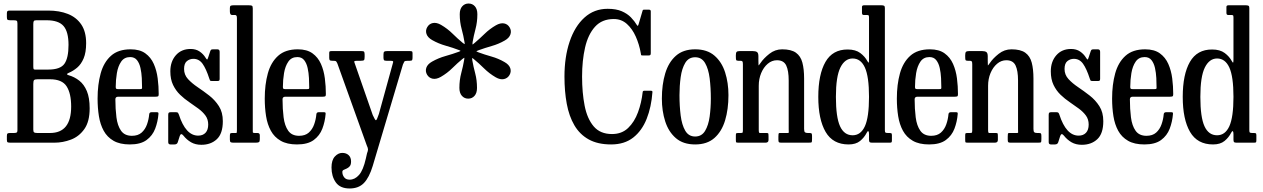

<svg xmlns="http://www.w3.org/2000/svg" viewBox="-20 -810 7168 1090"><path d="M289 0H39.5Q28 0 23.5 -2.2Q19 -4.5 19 -16V-38Q19 -49.5 23 -52.2Q27 -55 37.5 -55H59Q69.5 -55 74.2 -57.5Q79 -60 79 -70V-676Q79 -689.5 74.8 -692.2Q70.5 -695 56.5 -695H39.5Q27 -695 23 -697.8Q19 -700.5 19 -713V-734Q19 -744 22.5 -747Q26 -750 35.5 -750H254Q317 -750 365.5 -730.8Q414 -711.5 441.5 -670.8Q469 -630 469 -565Q469 -512 454.8 -478.5Q440.5 -445 418 -426Q395.5 -407 370.5 -396.5Q351.5 -388.5 369.5 -383Q403 -373.5 430 -352.2Q457 -331 473 -293Q489 -255 489 -195Q489 -120 459 -77.5Q429 -35 383 -17.5Q337 0 289 0ZM178.5 -415H254Q322.5 -415 345.8 -448Q369 -481 369 -555Q369 -629.5 340.8 -662.2Q312.5 -695 244 -695H186.5Q174.5 -695 171.8 -690Q169 -685 169 -672.5V-435Q169 -420.5 171 -417.8Q173 -415 178.5 -415ZM264 -55Q384 -55 384 -205Q384 -279.5 358.2 -319.8Q332.5 -360 264 -360H193.5Q177.5 -360 173.2 -355Q169 -350 169 -333V-74Q169 -61.5 174 -58.2Q179 -55 192 -55Z M534 -250Q534 -330 551.5 -393.2Q569 -456.5 610 -493.2Q651 -530 721.5 -530Q773.5 -530 805 -507.2Q836.5 -484.5 853 -447.2Q869.5 -410 875.2 -365Q881 -320 881 -275.5Q881 -265.5 877.2 -263.2Q873.5 -261 863 -261H651.5Q635 -261 635 -246.5Q635 -191.5 641 -144Q647 -96.5 667.2 -67.8Q687.5 -39 729 -39Q763.5 -39 784 -57.2Q804.5 -75.5 814.5 -103.8Q824.5 -132 827 -161Q828 -173 840.5 -173H869.5Q877 -173 878.5 -170.5Q880 -168 879.5 -162.5Q876 -119 861 -79.5Q846 -40 812 -15Q778 10 717 10Q660.5 10 624.5 -10.8Q588.5 -31.5 568.8 -67.5Q549 -103.5 541.5 -150.5Q534 -197.5 534 -250ZM651 -304H772Q782 -304 784.2 -305.5Q786.5 -307 786.5 -312Q786.5 -337 785 -366.8Q783.5 -396.5 777.5 -423.8Q771.5 -451 757.8 -468.5Q744 -486 719 -486Q685.5 -486 667.8 -460Q650 -434 643.5 -395Q637 -356 637 -316.5Q637 -309 639.5 -306.5Q642 -304 651 -304Z M1168 -364.5Q1150 -420 1130 -448Q1110 -476 1078 -476Q1057 -476 1041 -463Q1025 -450 1025 -418.5Q1025 -385.5 1047.2 -361.2Q1069.5 -337 1102.2 -315Q1135 -293 1167.8 -267.5Q1200.5 -242 1222.8 -207.2Q1245 -172.5 1245 -122Q1245 -51.5 1211 -19.8Q1177 12 1123 12Q1089.5 12 1064.8 -2.2Q1040 -16.5 1021 -40.5Q1007 -57.5 1000.5 -38L989 -2Q985 10 970.5 10H947.5Q935 10 935 -3.5V-157.5Q935 -166.5 937.8 -169.8Q940.5 -173 949 -173H979.5Q988 -173 990.8 -169.2Q993.5 -165.5 995.5 -159.5Q1034 -40 1105 -40Q1131.5 -40 1146.8 -56.2Q1162 -72.5 1162 -103Q1162 -132.5 1146.5 -153.8Q1131 -175 1106.5 -193.2Q1082 -211.5 1054.5 -230Q1027 -248.5 1002.5 -272Q978 -295.5 962.5 -327.8Q947 -360 947 -405Q947 -460.5 978.2 -496.2Q1009.5 -532 1062 -532Q1092 -532 1113 -517.8Q1134 -503.5 1146.5 -483Q1152.5 -473.5 1155.2 -472.2Q1158 -471 1162 -484.5L1173.5 -519Q1176 -526 1179 -528Q1182 -530 1191.5 -530H1214Q1227 -530 1227 -516V-362.5Q1227 -354.5 1224 -352.2Q1221 -350 1212.5 -350H1184.5Q1174 -350 1172.2 -353.5Q1170.5 -357 1168 -364.5Z M1314 -725H1296.5Q1285 -725 1285 -746V-765Q1285 -775.5 1290.5 -777.8Q1296 -780 1305.5 -780H1392.5Q1405.5 -780 1410.2 -777.5Q1415 -775 1415 -762V-77Q1415 -64 1415.2 -59.5Q1415.5 -55 1425.5 -55H1441.5Q1455 -55 1455 -42V-20Q1455 -6 1449.8 -3Q1444.5 0 1431.5 0H1304.5Q1293.5 0 1289.2 -3Q1285 -6 1285 -18V-38Q1285 -47 1286.8 -51Q1288.5 -55 1297.5 -55H1319.5Q1323.5 -55 1324.2 -57.5Q1325 -60 1325 -72V-708Q1325 -719 1321.5 -722Q1318 -725 1314 -725Z M1483 -250Q1483 -330 1500.5 -393.2Q1518 -456.5 1559 -493.2Q1600 -530 1670.5 -530Q1722.5 -530 1754 -507.2Q1785.5 -484.5 1802 -447.2Q1818.5 -410 1824.2 -365Q1830 -320 1830 -275.5Q1830 -265.5 1826.2 -263.2Q1822.5 -261 1812 -261H1600.5Q1584 -261 1584 -246.5Q1584 -191.5 1590 -144Q1596 -96.5 1616.2 -67.8Q1636.5 -39 1678 -39Q1712.5 -39 1733 -57.2Q1753.5 -75.5 1763.5 -103.8Q1773.5 -132 1776 -161Q1777 -173 1789.5 -173H1818.5Q1826 -173 1827.5 -170.5Q1829 -168 1828.5 -162.5Q1825 -119 1810 -79.5Q1795 -40 1761 -15Q1727 10 1666 10Q1609.5 10 1573.5 -10.8Q1537.5 -31.5 1517.8 -67.5Q1498 -103.5 1490.5 -150.5Q1483 -197.5 1483 -250ZM1600 -304H1721Q1731 -304 1733.2 -305.5Q1735.5 -307 1735.5 -312Q1735.5 -337 1734 -366.8Q1732.5 -396.5 1726.5 -423.8Q1720.5 -451 1706.8 -468.5Q1693 -486 1668 -486Q1634.5 -486 1616.8 -460Q1599 -434 1592.5 -395Q1586 -356 1586 -316.5Q1586 -309 1588.5 -306.5Q1591 -304 1600 -304Z M1862 141Q1862 99 1881 78.5Q1900 58 1923 58Q1945.5 58 1959.2 70.8Q1973 83.5 1973 107Q1973 125 1965.5 133.8Q1958 142.5 1948.2 146.8Q1938.5 151 1931 154.5Q1923.5 158 1923.5 166Q1923.5 183 1933.8 196.5Q1944 210 1965 210Q1994.5 210 2018.2 183.2Q2042 156.5 2057 90L2063.5 61Q2069.5 45.5 2069.2 37.8Q2069 30 2062 15L1895.5 -449Q1891 -459 1887.8 -462Q1884.5 -465 1869.5 -465H1866.5Q1855.5 -465 1852.2 -468.2Q1849 -471.5 1849 -482V-510Q1849 -517 1852.2 -518.5Q1855.5 -520 1862.5 -520H2031.5Q2043.5 -520 2046.8 -516.5Q2050 -513 2050 -500V-487.5Q2050 -472.5 2046.5 -468.8Q2043 -465 2028.5 -465H2011.5Q1996 -465 1992.5 -462.8Q1989 -460.5 1994 -450L2096 -157Q2109.5 -127.5 2113.5 -127.5Q2117.5 -127.5 2121 -136.5Q2124.5 -145.5 2131 -163L2209.5 -448Q2213.5 -459 2211.2 -462Q2209 -465 2193 -465H2173.5Q2162.5 -465 2159.8 -469Q2157 -473 2157 -483V-500Q2157 -513 2161 -516.5Q2165 -520 2177.5 -520H2306.5Q2315 -520 2318.5 -518.2Q2322 -516.5 2322 -508V-485Q2322 -474 2320 -469.5Q2318 -465 2306.5 -465H2295.5Q2278.5 -465 2275.5 -460.5Q2272.5 -456 2267.5 -444L2096 132Q2076 198 2046 229Q2016 260 1965 260Q1911 260 1886.5 225.5Q1862 191 1862 141Z M2404.5 -386Q2393.5 -405 2400.2 -425.2Q2407 -445.5 2432.5 -460Q2468.5 -480.5 2509.5 -492Q2550.5 -503.5 2584 -516Q2593.5 -519.5 2594.2 -521Q2595 -522.5 2585 -526Q2551.5 -539 2510.5 -550.5Q2469.5 -562 2433.5 -582.5Q2408 -597 2401.2 -617.2Q2394.5 -637.5 2405.5 -656Q2416.5 -675 2437.2 -679.2Q2458 -683.5 2483.5 -669Q2520.5 -647.5 2550 -618.2Q2579.5 -589 2607 -566.5Q2614 -561 2616.8 -559.8Q2619.5 -558.5 2617 -571Q2611.5 -606 2600.8 -645.2Q2590 -684.5 2590 -729Q2590 -758.5 2604.2 -774.2Q2618.5 -790 2640 -790Q2662 -790 2676 -774.2Q2690 -758.5 2690 -729Q2690 -685 2679.5 -645.5Q2669 -606 2663 -571Q2660.5 -555 2664.8 -558.2Q2669 -561.5 2676.5 -568Q2703 -590.5 2731.5 -618.2Q2760 -646 2795.5 -666.5Q2821 -681 2841.8 -677Q2862.5 -673 2873.5 -654Q2884.5 -635.5 2877.8 -615Q2871 -594.5 2845.5 -580Q2811 -560 2771.5 -548.8Q2732 -537.5 2699 -525.5Q2687.5 -521.5 2685.2 -519.8Q2683 -518 2696 -513Q2729.5 -500.5 2769.5 -489.2Q2809.5 -478 2844.5 -457.5Q2870 -443 2876.8 -423Q2883.5 -403 2872.5 -384Q2861.5 -365.5 2840.8 -361Q2820 -356.5 2794.5 -371Q2757.5 -392.5 2728 -421.8Q2698.5 -451 2671 -473.5Q2663 -480.5 2661.2 -480.5Q2659.5 -480.5 2661.5 -466.5Q2667.5 -432 2677.8 -393.5Q2688 -355 2688 -311Q2688 -282 2674 -266Q2660 -250 2638 -250Q2616.5 -250 2602.2 -266Q2588 -282 2588 -311Q2588 -355.5 2598.5 -395Q2609 -434.5 2615 -469.5Q2617.5 -483 2615 -482Q2612.5 -481 2605 -475Q2577.5 -452.5 2548.5 -423.8Q2519.5 -395 2482.5 -373.5Q2457 -359 2436.2 -363.2Q2415.5 -367.5 2404.5 -386Z M3184.5 -375Q3184.5 -486.5 3213.8 -573.5Q3243 -660.5 3298 -710.2Q3353 -760 3429.5 -760Q3478 -760 3509.8 -746.2Q3541.5 -732.5 3562 -711.2Q3582.5 -690 3596.5 -666.5Q3601.5 -657.5 3606 -674.5L3627 -746Q3628.5 -751.5 3629.5 -753.2Q3630.5 -755 3637.5 -755H3664.5Q3674.5 -755 3674.5 -745.5V-508Q3674.5 -500 3671.5 -497.5Q3668.5 -495 3660 -495H3629.5Q3620 -495 3619.5 -498.2Q3619 -501.5 3617.5 -509.5Q3609 -558 3589.5 -602Q3570 -646 3539 -674Q3508 -702 3464.5 -702Q3397.5 -702 3358 -658.2Q3318.5 -614.5 3301.5 -540.2Q3284.5 -466 3284.5 -375Q3284.5 -284 3299 -210Q3313.5 -136 3350.5 -92.5Q3387.5 -49 3454.5 -49Q3510 -49 3546 -83.5Q3582 -118 3602 -172.8Q3622 -227.5 3628.5 -287Q3629 -295 3638.5 -295H3673.5Q3684.5 -295 3684 -288Q3678 -203 3651.2 -135.5Q3624.5 -68 3574.8 -29Q3525 10 3449.5 10Q3373.5 10 3322.2 -18.5Q3271 -47 3240.8 -98.8Q3210.5 -150.5 3197.5 -221Q3184.5 -291.5 3184.5 -375Z M3737.5 -250Q3737.5 -330 3756.5 -393.2Q3775.5 -456.5 3817 -493.2Q3858.5 -530 3926.5 -530Q3994.5 -530 4036 -494.2Q4077.5 -458.5 4096.5 -399.2Q4115.5 -340 4115.5 -270Q4115.5 -190 4096.5 -126.8Q4077.5 -63.5 4036 -26.8Q3994.5 10 3926.5 10Q3858.5 10 3817 -25.8Q3775.5 -61.5 3756.5 -120.8Q3737.5 -180 3737.5 -250ZM3837.5 -270Q3837.5 -208 3844.2 -154.5Q3851 -101 3870.2 -68Q3889.5 -35 3926.5 -35Q3963.5 -35 3982.8 -67Q4002 -99 4008.8 -148.5Q4015.5 -198 4015.5 -250Q4015.5 -312 4008.8 -365.5Q4002 -419 3982.8 -452Q3963.5 -485 3926.5 -485Q3889.5 -485 3870.2 -453Q3851 -421 3844.2 -371.5Q3837.5 -322 3837.5 -270Z M4182.5 -465H4171.5Q4161 -465 4159.2 -469.8Q4157.5 -474.5 4157.5 -489V-496.5Q4157.5 -511 4162 -515.5Q4166.5 -520 4179 -520H4254Q4269 -520 4277.2 -514.8Q4285.5 -509.5 4285.5 -490.5V-467Q4285.5 -441.5 4286.2 -439.2Q4287 -437 4298 -453Q4315.5 -479 4347.8 -504.5Q4380 -530 4420.5 -530Q4471.5 -530 4498.5 -510.8Q4525.5 -491.5 4535.2 -454.5Q4545 -417.5 4545 -364V-78Q4545 -63 4549.8 -59Q4554.5 -55 4566.5 -55H4575.5Q4585.5 -55 4587.8 -51.5Q4590 -48 4590 -37.5V-21Q4590 -4.5 4587.8 -2.2Q4585.5 0 4569.5 0H4415.5Q4405 0 4402 -2.8Q4399 -5.5 4399 -16.5V-34.5Q4399 -43 4399.8 -49Q4400.5 -55 4407 -55H4452Q4458.5 -55 4458 -58.8Q4457.5 -62.5 4457.5 -76.5V-353Q4457.5 -408.5 4443.5 -438.2Q4429.5 -468 4391 -468Q4362 -468 4338.5 -448Q4315 -428 4301.2 -395Q4287.5 -362 4287.5 -323V-72Q4287.5 -55 4293 -55H4332Q4340.5 -55 4341.8 -51.5Q4343 -48 4343 -34V-15.5Q4343 0 4326 0H4173.5Q4161 0 4159.2 -2.2Q4157.5 -4.5 4157.5 -17V-39.5Q4157.5 -51 4159.5 -53Q4161.5 -55 4173 -55H4182.5Q4191 -55 4194.2 -56.2Q4197.5 -57.5 4197.5 -70.5V-445.5Q4197.5 -458.5 4194.5 -461.8Q4191.5 -465 4182.5 -465Z M4625.5 -260Q4625.5 -387.5 4666.2 -458.5Q4707 -529.5 4792.5 -529Q4837 -529 4863.8 -509Q4890.5 -489 4904.5 -462.5Q4910 -453 4911.8 -454.8Q4913.5 -456.5 4913.5 -476.5V-711.5Q4913.5 -721.5 4910.5 -723.2Q4907.5 -725 4897.5 -725H4882.5Q4873.5 -725 4873.5 -737.5V-770.5Q4873.5 -780 4885 -780H4984Q4993.5 -780 4998.5 -777.5Q5003.5 -775 5003.5 -765V-71Q5003.5 -60 5006.8 -57.5Q5010 -55 5021 -55H5027.5Q5037 -55 5040.2 -53.2Q5043.5 -51.5 5043.5 -42V-14.5Q5043.5 -5 5041.5 -2.5Q5039.5 0 5030.5 0H4930.5Q4919.5 0 4916.5 -3.5Q4913.5 -7 4913.5 -18V-48.5Q4913.5 -61.5 4909.8 -64.8Q4906 -68 4900.5 -56.5Q4886.5 -29 4862.5 -9.5Q4838.5 10 4797.5 10Q4708.5 10 4667 -61.2Q4625.5 -132.5 4625.5 -260ZM4725.5 -260Q4725.5 -144.5 4749 -93.2Q4772.5 -42 4820.5 -42Q4866.5 -42 4890 -93.2Q4913.5 -144.5 4913.5 -260Q4913.5 -375.5 4890 -426.8Q4866.5 -478 4820.5 -478Q4776.5 -478 4751 -426.8Q4725.5 -375.5 4725.5 -260Z M5071.5 -250Q5071.5 -330 5089 -393.2Q5106.5 -456.5 5147.5 -493.2Q5188.5 -530 5259 -530Q5311 -530 5342.5 -507.2Q5374 -484.5 5390.5 -447.2Q5407 -410 5412.8 -365Q5418.5 -320 5418.5 -275.5Q5418.5 -265.5 5414.8 -263.2Q5411 -261 5400.5 -261H5189Q5172.5 -261 5172.5 -246.5Q5172.5 -191.5 5178.5 -144Q5184.5 -96.5 5204.8 -67.8Q5225 -39 5266.5 -39Q5301 -39 5321.5 -57.2Q5342 -75.5 5352 -103.8Q5362 -132 5364.5 -161Q5365.5 -173 5378 -173H5407Q5414.5 -173 5416 -170.5Q5417.5 -168 5417 -162.5Q5413.5 -119 5398.5 -79.5Q5383.5 -40 5349.5 -15Q5315.5 10 5254.5 10Q5198 10 5162 -10.8Q5126 -31.5 5106.2 -67.5Q5086.5 -103.5 5079 -150.5Q5071.5 -197.5 5071.5 -250ZM5188.5 -304H5309.5Q5319.5 -304 5321.8 -305.5Q5324 -307 5324 -312Q5324 -337 5322.5 -366.8Q5321 -396.5 5315 -423.8Q5309 -451 5295.2 -468.5Q5281.5 -486 5256.5 -486Q5223 -486 5205.2 -460Q5187.5 -434 5181 -395Q5174.5 -356 5174.5 -316.5Q5174.5 -309 5177 -306.5Q5179.5 -304 5188.5 -304Z M5484.5 -465H5473.5Q5463 -465 5461.2 -469.8Q5459.5 -474.5 5459.5 -489V-496.5Q5459.5 -511 5464 -515.5Q5468.5 -520 5481 -520H5556Q5571 -520 5579.2 -514.8Q5587.5 -509.5 5587.5 -490.5V-467Q5587.5 -441.5 5588.2 -439.2Q5589 -437 5600 -453Q5617.5 -479 5649.8 -504.5Q5682 -530 5722.5 -530Q5773.5 -530 5800.5 -510.8Q5827.5 -491.5 5837.2 -454.5Q5847 -417.5 5847 -364V-78Q5847 -63 5851.8 -59Q5856.5 -55 5868.5 -55H5877.5Q5887.5 -55 5889.8 -51.5Q5892 -48 5892 -37.5V-21Q5892 -4.5 5889.8 -2.2Q5887.5 0 5871.5 0H5717.5Q5707 0 5704 -2.8Q5701 -5.5 5701 -16.5V-34.5Q5701 -43 5701.8 -49Q5702.5 -55 5709 -55H5754Q5760.5 -55 5760 -58.8Q5759.5 -62.5 5759.5 -76.5V-353Q5759.5 -408.5 5745.5 -438.2Q5731.5 -468 5693 -468Q5664 -468 5640.5 -448Q5617 -428 5603.2 -395Q5589.5 -362 5589.5 -323V-72Q5589.5 -55 5595 -55H5634Q5642.5 -55 5643.8 -51.5Q5645 -48 5645 -34V-15.5Q5645 0 5628 0H5475.5Q5463 0 5461.2 -2.2Q5459.5 -4.5 5459.5 -17V-39.5Q5459.5 -51 5461.5 -53Q5463.5 -55 5475 -55H5484.5Q5493 -55 5496.2 -56.2Q5499.5 -57.5 5499.5 -70.5V-445.5Q5499.5 -458.5 5496.5 -461.8Q5493.5 -465 5484.5 -465Z M6166.5 -364.5Q6148.5 -420 6128.5 -448Q6108.5 -476 6076.5 -476Q6055.5 -476 6039.5 -463Q6023.5 -450 6023.5 -418.5Q6023.5 -385.5 6045.8 -361.2Q6068 -337 6100.8 -315Q6133.5 -293 6166.2 -267.5Q6199 -242 6221.2 -207.2Q6243.5 -172.5 6243.5 -122Q6243.5 -51.5 6209.5 -19.8Q6175.5 12 6121.5 12Q6088 12 6063.2 -2.2Q6038.5 -16.5 6019.5 -40.5Q6005.5 -57.5 5999 -38L5987.5 -2Q5983.5 10 5969 10H5946Q5933.5 10 5933.5 -3.5V-157.5Q5933.5 -166.5 5936.2 -169.8Q5939 -173 5947.5 -173H5978Q5986.5 -173 5989.2 -169.2Q5992 -165.5 5994 -159.5Q6032.5 -40 6103.5 -40Q6130 -40 6145.2 -56.2Q6160.5 -72.5 6160.5 -103Q6160.5 -132.5 6145 -153.8Q6129.5 -175 6105 -193.2Q6080.5 -211.5 6053 -230Q6025.5 -248.5 6001 -272Q5976.5 -295.5 5961 -327.8Q5945.5 -360 5945.5 -405Q5945.5 -460.5 5976.8 -496.2Q6008 -532 6060.5 -532Q6090.5 -532 6111.5 -517.8Q6132.5 -503.5 6145 -483Q6151 -473.5 6153.8 -472.2Q6156.5 -471 6160.5 -484.5L6172 -519Q6174.5 -526 6177.5 -528Q6180.5 -530 6190 -530H6212.5Q6225.5 -530 6225.5 -516V-362.5Q6225.5 -354.5 6222.5 -352.2Q6219.5 -350 6211 -350H6183Q6172.5 -350 6170.8 -353.5Q6169 -357 6166.5 -364.5Z M6293.5 -250Q6293.5 -330 6311 -393.2Q6328.5 -456.5 6369.5 -493.2Q6410.5 -530 6481 -530Q6533 -530 6564.5 -507.2Q6596 -484.5 6612.5 -447.2Q6629 -410 6634.8 -365Q6640.5 -320 6640.5 -275.5Q6640.5 -265.5 6636.8 -263.2Q6633 -261 6622.5 -261H6411Q6394.5 -261 6394.5 -246.5Q6394.5 -191.5 6400.5 -144Q6406.5 -96.5 6426.8 -67.8Q6447 -39 6488.5 -39Q6523 -39 6543.5 -57.2Q6564 -75.5 6574 -103.8Q6584 -132 6586.5 -161Q6587.5 -173 6600 -173H6629Q6636.5 -173 6638 -170.5Q6639.5 -168 6639 -162.5Q6635.5 -119 6620.5 -79.5Q6605.5 -40 6571.5 -15Q6537.5 10 6476.5 10Q6420 10 6384 -10.8Q6348 -31.5 6328.2 -67.5Q6308.5 -103.5 6301 -150.5Q6293.5 -197.5 6293.5 -250ZM6410.5 -304H6531.5Q6541.5 -304 6543.8 -305.5Q6546 -307 6546 -312Q6546 -337 6544.5 -366.8Q6543 -396.5 6537 -423.8Q6531 -451 6517.2 -468.5Q6503.5 -486 6478.5 -486Q6445 -486 6427.2 -460Q6409.5 -434 6403 -395Q6396.5 -356 6396.5 -316.5Q6396.5 -309 6399 -306.5Q6401.5 -304 6410.5 -304Z M6694.5 -260Q6694.5 -387.5 6735.2 -458.5Q6776 -529.5 6861.5 -529Q6906 -529 6932.8 -509Q6959.5 -489 6973.5 -462.5Q6979 -453 6980.8 -454.8Q6982.5 -456.5 6982.5 -476.5V-711.5Q6982.5 -721.5 6979.5 -723.2Q6976.5 -725 6966.5 -725H6951.5Q6942.5 -725 6942.5 -737.5V-770.5Q6942.5 -780 6954 -780H7053Q7062.5 -780 7067.5 -777.5Q7072.5 -775 7072.5 -765V-71Q7072.5 -60 7075.8 -57.5Q7079 -55 7090 -55H7096.5Q7106 -55 7109.2 -53.2Q7112.5 -51.5 7112.5 -42V-14.5Q7112.5 -5 7110.5 -2.5Q7108.5 0 7099.5 0H6999.5Q6988.5 0 6985.5 -3.5Q6982.5 -7 6982.5 -18V-48.5Q6982.5 -61.5 6978.8 -64.8Q6975 -68 6969.5 -56.5Q6955.5 -29 6931.5 -9.5Q6907.5 10 6866.5 10Q6777.5 10 6736 -61.2Q6694.5 -132.5 6694.5 -260ZM6794.5 -260Q6794.5 -144.5 6818 -93.2Q6841.5 -42 6889.5 -42Q6935.5 -42 6959 -93.2Q6982.5 -144.5 6982.5 -260Q6982.5 -375.5 6959 -426.8Q6935.5 -478 6889.5 -478Q6845.5 -478 6820 -426.8Q6794.5 -375.5 6794.5 -260Z"/></svg>

Font: Besley* Condensed
Style: Regular
Weight: 400
Width: 3
Designer: Owen Earl
Foundry: indestructible type*
Version: Version 3.000; ttfautohint (v1.8.3)